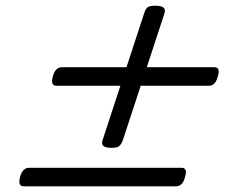

<svg xmlns="http://www.w3.org/2000/svg" viewBox="-20 -744 803 674"><path d="M373 -225Q349 -225 342 -232.5Q335 -240 341 -255L486 -697Q491 -714 499 -719Q507 -724 524 -724Q548 -724 555 -716.5Q562 -709 556 -693L411 -251Q405 -236 397.5 -230.5Q390 -225 373 -225ZM63 -90Q52 -90 49 -98.5Q46 -107 51 -125Q60 -155 82 -155H618Q628 -155 631.5 -147Q635 -139 629 -121Q621 -90 598 -90ZM178 -443Q167 -443 164 -451.5Q161 -460 166 -478Q175 -508 197 -508H733Q743 -508 746.5 -500Q750 -492 744 -474Q736 -443 713 -443Z"/></svg>

Font: Playwrite DK Loopet Light
Style: Regular
Weight: 300
Version: Version 1.003